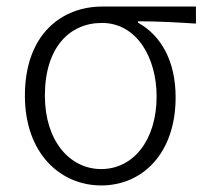

<svg xmlns="http://www.w3.org/2000/svg" viewBox="-20 -553 631 586"><path d="M289 13C414 13 516 -84 516 -256C516 -365 473 -444 401 -484V-488C462 -488 516 -485 578 -481V-533H292C169 -533 56 -449 56 -261C56 -85 164 13 289 13ZM289 -37C192 -37 117 -124 117 -261C117 -409 193 -483 291 -483C398 -483 458 -376 458 -259C458 -124 386 -37 289 -37Z"/></svg>

Font: Source Han Sans SC Light
Style: Regular
Weight: 300
Designer: Ryoko NISHIZUKA (kana & ideographs); Paul D. Hunt (Latin, Greek & Cyrillic); Wenlong ZHANG (bopomofo); Sandoll Communica
Foundry: Adobe Systems Incorporated
Version: Version 1.004;PS 1.004;hotconv 1.0.82;makeotf.lib2.5.63406